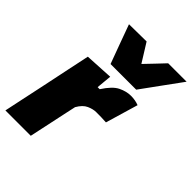

<svg xmlns="http://www.w3.org/2000/svg" viewBox="-224 -885 998 998"><g transform="rotate(45 275.0 -386.0)"><path d="M-5 0Q6 -52.5 16.5 -101.8Q27 -151 40.5 -214.5L51 -264.5Q62.5 -321 75 -379.5Q87.5 -438 100.5 -500.5L256.5 -509L248.5 -424.5H263.5Q300.5 -482 335.5 -498.8Q370.5 -515.5 403 -515.5Q435 -515.5 461.5 -505L408.5 -325.5Q388.5 -327 372 -327.2Q355.5 -327.5 335 -327.5Q313 -327.5 286.2 -315.8Q259.5 -304 239 -268L225 -203.5Q213.5 -149 203.2 -101.2Q193 -53.5 181.5 0ZM211 -557Q191 -610.5 171.5 -664Q152 -717.5 132.5 -771L260.5 -772.5Q276 -747.5 292 -722Q308 -696.5 324 -670.5Q348.5 -696 372.5 -721.2Q396.5 -746.5 420 -771.5H555.5Q516 -717 477.2 -664Q438.5 -611 399.5 -557Z"/></g></svg>

Font: Commissioner ExtraBold
Style: Italic
Weight: 800
Italic angle: -12°
Designer: Kostas Bartsokas
Foundry: Kostas Bartsokas
Version: Version 1.000; ttfautohint (v1.8.3)